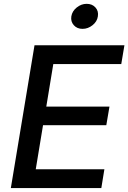

<svg xmlns="http://www.w3.org/2000/svg" viewBox="-20 -958 654 978"><path d="M35.2 0 155.8 -727.5H613.8L597.7 -631.8H251.5L215.8 -415H537.6L521.5 -320.3H199.2L162.1 -95.7H511.7L496.1 0ZM400.4 -811Q372.6 -811 356 -829.6Q339.4 -848.1 343.3 -874.5Q347.7 -901.4 370.8 -919.9Q394 -938.5 421.4 -938.5Q449.7 -938.5 466.3 -919.9Q482.9 -901.4 478.5 -874.5Q474.6 -848.1 451.4 -829.6Q428.2 -811 400.4 -811Z"/></svg>

Font: Inter Medium
Style: Italic
Weight: 500
Italic angle: -9.3988°
Designer: Rasmus Andersson
Foundry: rsms
Version: Version 4.001;git-66647c0bb